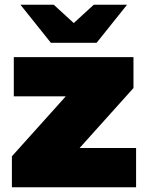

<svg xmlns="http://www.w3.org/2000/svg" viewBox="-20 -787 610 807"><path d="M30 0V-130L321 -454L358 -382H38V-547H541V-417L250 -93L213 -165H552V0ZM194 -607 66 -767H206L348 -637H232L374 -767H514L386 -607Z"/></svg>

Font: MOST Montserrat Black
Style: Regular
Weight: 900
Designer: Julieta Ulanovsky
Foundry: Julieta Ulanovsky
Version: Version 8.000;March 11, 2024;FontCreator 15.0.0.2926 64-bit